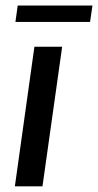

<svg xmlns="http://www.w3.org/2000/svg" viewBox="-20 -658 346 678"><path d="M101.5 -493H199.5L130 0H32.5ZM42.5 -638.5H306.5L298 -580.5H34.5Z"/></svg>

Font: HK Grotesk Medium
Style: Italic
Weight: 500
Italic angle: -8°
Designer: Alfredo Marco Pradil
Foundry: Hanken Design Co.
Version: Version 3.004